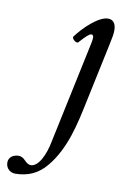

<svg xmlns="http://www.w3.org/2000/svg" viewBox="-233 -463 495 780"><g transform="rotate(10 14.5 -73.0)"><path d="M-114 270C-62 270 -19 251 15 209C79 131 101 27 121 -69L172 -310C179 -342 182 -359 182 -373C182 -401 170 -416 149 -416C110 -416 51 -359 22 -319C18 -311 38 -293 46 -300C71 -328 85 -341 93 -341C99 -341 102 -336 102 -330C102 -323 101 -317 100 -311L9 119C0 166 -24 225 -58 225C-65 225 -74 221 -84 210C-93 200 -103 196 -112 196C-131 196 -153 206 -153 231C-153 254 -135 270 -114 270Z"/></g></svg>

Font: Junicode Two Beta SemiCondensed Medium
Style: Italic
Weight: 500
Width: 4
Italic angle: -10°
Version: Version 1.063